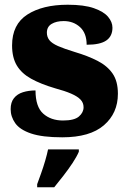

<svg xmlns="http://www.w3.org/2000/svg" viewBox="-20 -570 542 811"><path d="M243 10Q159 10 111.5 -6Q64 -22 44.5 -49.5Q25 -77 25 -109Q25 -138 39 -155.5Q53 -173 77 -180.5Q101 -188 130 -188Q130 -119 162.5 -90Q195 -61 246 -61Q294 -61 313.5 -78Q333 -95 333 -117Q333 -136 320 -149.5Q307 -163 280.5 -174.5Q254 -186 213 -197Q152 -215 111.5 -237.5Q71 -260 51 -293.5Q31 -327 31 -378Q31 -467 95.5 -508.5Q160 -550 266 -550Q335 -550 376.5 -535.5Q418 -521 436.5 -499Q455 -477 455 -453Q455 -417 429 -399Q403 -381 346 -381Q346 -430 318 -455.5Q290 -481 249 -481Q218 -481 198 -469Q178 -457 178 -432Q178 -414 188.5 -400.5Q199 -387 225 -375.5Q251 -364 297 -350Q351 -334 392 -313Q433 -292 455.5 -259.5Q478 -227 478 -174Q478 -92 419 -41Q360 10 243 10ZM137 208Q144 189 153.5 162.5Q163 136 171 108.5Q179 81 183 61H313V71Q304 92 286.5 118.5Q269 145 248 172Q227 199 209 221H137Z"/></svg>

Font: Noto Serif Armenian Black
Style: Regular
Weight: 900
Version: Version 2.007